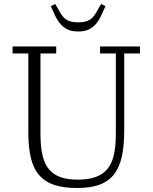

<svg xmlns="http://www.w3.org/2000/svg" viewBox="-20 -931 765 963"><path d="M367 12Q300 12 253.5 -3Q207 -18 177.5 -51.5Q148 -85 135 -138.5Q122 -192 122 -269V-663H43V-698H262V-663H183V-259Q183 -199 192.5 -155.5Q202 -112 223.5 -84.5Q245 -57 281 -43.5Q317 -30 371 -30Q424 -30 460.5 -43.5Q497 -57 519.5 -84.5Q542 -112 551.5 -155.5Q561 -199 561 -259V-663H482V-698H682V-663H603V-277Q603 -200 591 -145.5Q579 -91 551.5 -56Q524 -21 478.5 -4.5Q433 12 367 12ZM372 -773Q340 -773 318.5 -783.5Q297 -794 282 -812Q267 -830 256 -853Q245 -876 235 -900L257 -911L276 -878Q293 -845 313.5 -832Q334 -819 372 -819Q410 -819 430.5 -832Q451 -845 468 -878L487 -911L509 -900Q498 -876 487.5 -853Q477 -830 462 -812Q447 -794 425.5 -783.5Q404 -773 372 -773Z"/></svg>

Font: IBM Plex Serif Light
Style: Regular
Weight: 300
Designer: Mike Abbink, Paul van der Laan, Pieter van Rosmalen
Foundry: Bold Monday
Version: Version 3.001